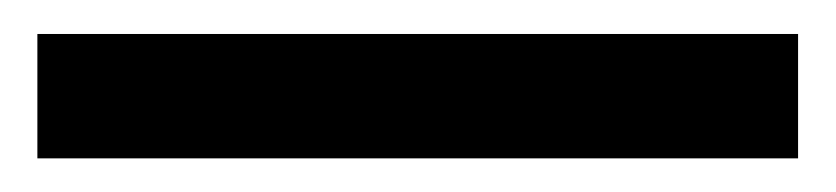

<svg xmlns="http://www.w3.org/2000/svg" viewBox="-20 -20 492 113"><path d="M2 73.2V0H449.7V73.2Z"/></svg>

Font: Heebo
Style: Regular
Weight: 400
Designer: Oded Ezer
Foundry: Meir Sadan
Version: Version 2.001; ttfautohint (v1.5.14-ce02) -l 8 -r 50 -G 200 